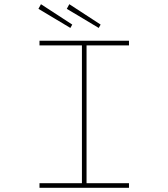

<svg xmlns="http://www.w3.org/2000/svg" viewBox="-20 -894 802 914"><path d="M168 0V-22H370V-678H168V-700H594V-678H392V-22H594V0ZM450 -761 298 -852 310 -874 459 -777ZM315 -761 163 -852 175 -874 324 -777Z"/></svg>

Font: Lexend Zetta Thin
Style: Regular
Weight: 250
Version: Version 1.007